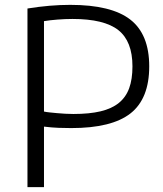

<svg xmlns="http://www.w3.org/2000/svg" viewBox="-20 -770 672 790"><path d="M282 -301Q348 -301 394 -312Q440 -323 469 -346.5Q498 -370 511.5 -407Q525 -444 525 -497Q525 -600 467 -646Q409 -692 278 -692Q249 -692 217 -689.5Q185 -687 161 -683V-311Q170 -309 184 -307.5Q198 -306 214.5 -304.5Q231 -303 248.5 -302Q266 -301 282 -301ZM93 -735Q186 -750 269 -750Q438 -750 516 -689.5Q594 -629 594 -497Q594 -364 517 -303.5Q440 -243 273 -243Q249 -243 221.5 -244Q194 -245 161 -249V0H93Z"/></svg>

Font: EncodeSans
Style: Light
Weight: 300
Designer: Pablo Impallari, Andres Torresi
Foundry: Pablo Impallari, Andres Torresi
Version: Version 1.000; ttfautohint (v1.4.1)